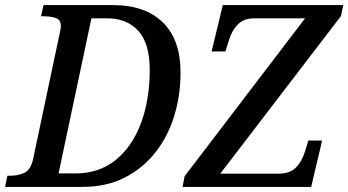

<svg xmlns="http://www.w3.org/2000/svg" viewBox="-40 -734 1368 754"><path d="M-20 0 -11 -44H1Q32 -44 57 -56Q82 -68 91 -114L194 -601Q196 -609 197.5 -617.5Q199 -626 199 -632Q199 -657 179 -663.5Q159 -670 133 -670H121L131 -714H404Q530 -714 599.5 -646Q669 -578 669 -449Q669 -359 644 -278Q619 -197 569.5 -134.5Q520 -72 448.5 -36Q377 0 284 0ZM257 -53Q349 -53 414 -105.5Q479 -158 513.5 -250Q548 -342 548 -460Q548 -564 503 -613Q458 -662 381 -662H319L190 -53ZM677 0 685 -42 1158 -662H958Q917 -662 894 -638Q871 -614 860 -579L845 -532H791L835 -714H1308L1299 -671L825 -52H1054Q1098 -52 1122 -76Q1146 -100 1158 -140L1171 -182H1225L1182 0Z"/></svg>

Font: Noto Serif SemiCondensed Medium
Style: Italic
Weight: 500
Width: 4
Italic angle: -12°
Designer: Monotype Design Team
Foundry: Monotype Imaging Inc.
Version: Version 2.013